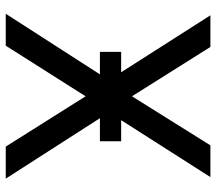

<svg xmlns="http://www.w3.org/2000/svg" viewBox="-62 -689 751 667"><g transform="rotate(90 313.5 -355.5)"><path d="M470.7 -327.1V-400.9H397.5L595.2 -710.9H484.9L314.5 -438.5L143.1 -710.9H33.2L231 -400.9H160.2V-327.1H238.3L27.8 0H138.7L314.5 -277.3L489.3 0H600.6L390.6 -327.1Z"/></g></svg>

Font: FAU Chimera
Style: Regular
Weight: 400
Version: Version 1.002;hotconv 1.0.117;makeotfexe 2.5.65602